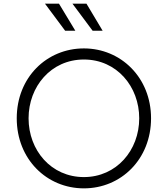

<svg xmlns="http://www.w3.org/2000/svg" viewBox="-20 -1023 921 1055"><path d="M441 12C645 12 810 -148 810 -373C810 -597 644 -757 441 -757C237 -757 72 -598 72 -373C72 -148 237 12 441 12ZM137 -373C137 -547 260 -696 441 -696C622 -696 745 -547 745 -373C745 -197 620 -50 441 -50C261 -50 137 -197 137 -373ZM227 -1003 338 -854H394L304 -1003ZM378 -1003 489 -854H544L455 -1003Z"/></svg>

Font: Mluvka Light
Style: Regular
Weight: 300
Designer: Modified by Jiří Krblich, Original typeface by Gumpita Rahayu
Foundry: Gumpita Rahayu & Jiří Krblich
Version: Version 2.000;Glyphs 3.1.1 (3134)